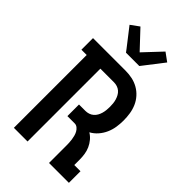

<svg xmlns="http://www.w3.org/2000/svg" viewBox="-291 -1087 1182 1182"><g transform="rotate(45 300.0 -496.0)"><path d="M81 0V-634H35V-735H319Q348 -735 376.5 -729Q405 -723 430.5 -708.5Q456 -694 475.5 -672Q495 -650 506.5 -623.5Q518 -597 522.5 -568Q527 -539 527 -509Q527 -480 522.5 -451Q518 -422 506 -395Q494 -368 474.5 -345.5Q455 -323 429 -309Q449 -297 464.5 -278.5Q480 -260 489.5 -238.5Q499 -217 502.5 -194Q506 -171 506 -147V-101H560V0H387V-147Q387 -161 386.5 -174.5Q386 -188 384 -201.5Q382 -215 378.5 -228.5Q375 -242 368.5 -254Q362 -266 351 -275Q340 -284 327 -284H263V-385H319Q333 -385 347 -389.5Q361 -394 372 -403.5Q383 -413 390 -425.5Q397 -438 401 -452Q405 -466 406.5 -480.5Q408 -495 408 -509Q408 -524 406.5 -538.5Q405 -553 401 -566.5Q397 -580 390 -593Q383 -606 372 -615.5Q361 -625 347 -629.5Q333 -634 319 -634H200V0ZM242 -815 227 -835 136 -952 191 -992 300 -876 409 -992 464 -952 358 -815Z"/></g></svg>

Font: Iosevka Book
Style: Bold
Weight: 700
Designer: Belleve Invis
Foundry: Belleve Invis
Version: Version 28.0.7; ttfautohint (v1.8.3)